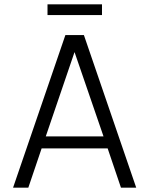

<svg xmlns="http://www.w3.org/2000/svg" viewBox="-20 -861 685 881"><path d="M40 0 280 -700H365L605 0H535L474 -180H171L110 0ZM322 -622 190 -235H455ZM448 -792H198V-841H448Z"/></svg>

Font: Kulim Park Light
Style: Regular
Weight: 300
Designer: Noponies / Dale Sattler
Foundry: Noponies
Version: Version 1.000; ttfautohint (v1.8.3)